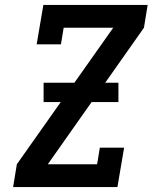

<svg xmlns="http://www.w3.org/2000/svg" viewBox="-20 -755 640 775"><path d="M33 0 48 -92 437 -643H237L226 -576H128L155 -735H576L561 -643L173 -92H372L383 -159H481L454 0ZM156 -343V-421H458V-343Z"/></svg>

Font: Iosevka Slab SmBdExObl
Style: Regular
Weight: 600
Width: 7
Italic angle: -9°
Monospace: yes
Designer: Belleve Invis
Foundry: Belleve Invis
Version: Version 11.1.0; ttfautohint (v1.8.3)